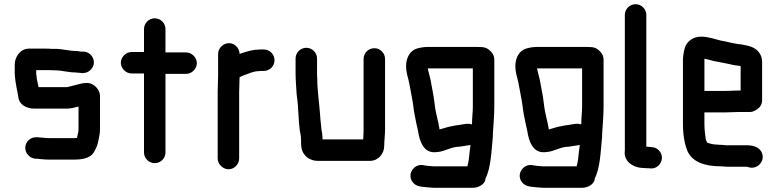

<svg xmlns="http://www.w3.org/2000/svg" viewBox="-20 -732 3692 912"><path d="M375 -487H362C354 -489 347 -490 340 -490C308 -490 275 -500 242 -500H222C215 -501 208 -501 202 -501H117C77 -501 50 -462 50 -425V-383C50 -376 51 -368 52 -359L54 -343C55 -337 56 -331 57 -326C59 -309 65 -288 67 -271C71 -235 105 -216 144 -216H295C317 -216 334 -221 353 -226V-118C353 -103 348 -92 346 -78V-77C342 -76 338 -76 335 -76H210C205 -76 199 -76 194 -77C184 -77 169 -80 158 -80H152C124 -81 100 -58 100 -30C100 -2 123 21 150 22H156C159 22 162 22 165 23L187 25C195 26 203 26 210 26H335C381 26 417 15 431 -18L437 -30C441 -39 444 -48 446 -58C450 -77 455 -97 455 -118V-277C455 -306 425 -338 395 -338C386 -338 378 -337 370 -336C345 -330 322 -324 298 -318H163C160 -332 158 -344 155 -357L153 -375C152 -378 152 -380 152 -383V-399H219C226 -398 233 -398 240 -398C273 -398 304 -388 336 -388C346 -388 359 -385 369 -385H375C402 -385 426 -409 426 -436C426 -463 403 -487 375 -487Z M664 -594V-485H605C578 -485 554 -461 554 -434C554 -407 578 -383 605 -383H664V-8C664 20 687 43 715 43C743 43 766 20 766 -8V-381H864C891 -381 915 -405 915 -432C915 -459 891 -483 864 -483H766V-594C766 -622 743 -645 715 -645C687 -645 664 -622 664 -594Z M1016 -476V-374C1016 -350 1014 -319 1014 -293V21C1014 48 1039 72 1066 72C1093 72 1116 48 1116 21V-295C1116 -317 1118 -344 1118 -365C1125 -369 1130 -371 1140 -375C1161 -382 1184 -394 1209 -394C1213 -395 1218 -395 1223 -395H1233C1261 -395 1284 -418 1284 -446C1284 -474 1261 -497 1233 -497H1223C1216 -497 1209 -497 1204 -496C1178 -496 1153 -487 1130 -480L1118 -476C1118 -503 1095 -527 1068 -527C1041 -527 1016 -504 1016 -476Z M1805 -39C1805 -63 1809 -90 1809 -117V-452C1809 -480 1786 -503 1758 -503C1730 -503 1707 -480 1707 -452V-116C1707 -106 1707 -97 1706 -89C1706 -84 1706 -77 1705 -70H1512V-78C1511 -92 1510 -103 1507 -117L1505 -137C1503 -154 1501 -175 1500 -192C1496 -248 1487 -302 1487 -359C1486 -368 1486 -377 1486 -386V-454C1486 -482 1463 -505 1435 -505C1407 -505 1384 -482 1384 -454V-386C1384 -353 1387 -318 1389 -285C1391 -267 1396 -232 1396 -214C1399 -171 1400 -125 1409 -86C1409 -81 1409 -76 1410 -71V-56C1410 -22 1417 -4 1438 15C1453 26 1470 32 1487 32H1738C1777 32 1805 -2 1805 -39Z M2222 -141C2200 -148 2180 -141 2158 -138L2143 -136C2137 -135 2132 -134 2129 -133C2106 -130 2088 -122 2068 -117C2067 -120 2067 -122 2067 -124C2066 -129 2064 -136 2063 -144L2058 -166C2052 -190 2047 -215 2044 -242C2040 -281 2031 -316 2025 -353C2021 -373 2015 -390 2012 -407H2226V-229C2226 -199 2222 -171 2222 -141ZM2321 -82V-94C2324 -142 2328 -183 2328 -230V-449C2328 -464 2322 -477 2311 -488C2292 -507 2280 -509 2246 -509H2009C1992 -509 1972 -505 1959 -501C1929 -491 1909 -460 1909 -419C1909 -384 1918 -367 1924 -336C1930 -300 1938 -267 1943 -230C1946 -199 1953 -171 1958 -144L1963 -122C1964 -116 1965 -111 1966 -108C1973 -61 1991 -12 2038 -9C2045 -9 2052 -9 2060 -10C2093 -13 2124 -35 2160 -35L2174 -37C2186 -39 2200 -41 2212 -43H2215L2211 -13C2209 10 2206 39 2200 58H2039C2031 58 2004 55 1998 54L1988 52C1958 48 1934 71 1930 96C1926 125 1948 149 1973 153L1983 155C1995 156 2027 160 2039 160H2227C2253 160 2286 142 2286 116C2312 65 2314 -12 2321 -82Z M2741 -141C2719 -148 2699 -141 2677 -138L2662 -136C2656 -135 2651 -134 2648 -133C2625 -130 2607 -122 2587 -117C2586 -120 2586 -122 2586 -124C2585 -129 2583 -136 2582 -144L2577 -166C2571 -190 2566 -215 2563 -242C2559 -281 2550 -316 2544 -353C2540 -373 2534 -390 2531 -407H2745V-229C2745 -199 2741 -171 2741 -141ZM2840 -82V-94C2843 -142 2847 -183 2847 -230V-449C2847 -464 2841 -477 2830 -488C2811 -507 2799 -509 2765 -509H2528C2511 -509 2491 -505 2478 -501C2448 -491 2428 -460 2428 -419C2428 -384 2437 -367 2443 -336C2449 -300 2457 -267 2462 -230C2465 -199 2472 -171 2477 -144L2482 -122C2483 -116 2484 -111 2485 -108C2492 -61 2510 -12 2557 -9C2564 -9 2571 -9 2579 -10C2612 -13 2643 -35 2679 -35L2693 -37C2705 -39 2719 -41 2731 -43H2734L2730 -13C2728 10 2725 39 2719 58H2558C2550 58 2523 55 2517 54L2507 52C2477 48 2453 71 2449 96C2445 125 2467 149 2492 153L2502 155C2514 156 2546 160 2558 160H2746C2772 160 2805 142 2805 116C2831 65 2833 -12 2840 -82Z M2948 -661V-17C2940 33 2987 66 3038 66C3045 67 3051 67 3058 67L3069 68C3098 71 3121 48 3124 22C3127 -6 3104 -32 3077 -33L3066 -34C3061 -35 3055 -35 3050 -35V-661C3050 -689 3027 -712 2999 -712C2971 -712 2948 -689 2948 -661Z M3485 -200H3539C3551 -199 3564 -204 3578 -214C3592 -224 3600 -238 3600 -257V-441C3599 -458 3594 -473 3583 -486C3564 -509 3536 -515 3501 -521L3484 -523C3479 -524 3473 -525 3468 -526C3448 -529 3426 -536 3405 -539C3375 -546 3345 -558 3310 -558C3272 -558 3242 -535 3233 -505C3229 -492 3224 -465 3224 -449V-142C3224 -91 3232 -45 3247 -11C3272 39 3330 58 3404 58C3414 58 3423 60 3435 60H3527C3531 60 3535 62 3538 63C3582 74 3619 27 3596 -12C3584 -33 3559 -42 3527 -42H3427C3420 -43 3412 -44 3404 -44C3400 -44 3395 -44 3389 -45C3371 -45 3354 -49 3340 -54C3338 -58 3332 -66 3332 -74C3329 -96 3326 -117 3326 -143V-198H3423C3438 -198 3471 -200 3485 -200ZM3423 -300H3326V-453L3336 -451C3351 -448 3371 -441 3387 -439C3415 -434 3442 -428 3470 -422L3487 -420C3490 -419 3494 -419 3498 -418V-302H3485C3472 -302 3438 -300 3423 -300Z"/></svg>

Font: Electronic
Style: UltBlk
Weight: 500
Version: Version 1.011